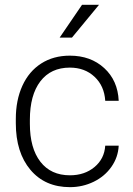

<svg xmlns="http://www.w3.org/2000/svg" viewBox="-20 -770 555 800"><path d="M271.5 -39.6Q332.5 -39.6 373.8 -74Q415 -108.4 418.5 -163.1H474.6Q472.2 -114.7 444.3 -75Q416.5 -35.2 370.4 -12.7Q324.2 9.8 271.5 9.8Q167.5 9.8 106.7 -62.5Q45.9 -134.8 45.9 -256.8V-274.4Q45.9 -352.5 73.2 -412.6Q100.6 -472.7 151.6 -505.4Q202.6 -538.1 271 -538.1Q357.9 -538.1 414.3 -486.3Q470.7 -434.6 474.6 -350.1H418.5Q414.6 -412.1 373.8 -450.2Q333 -488.3 271 -488.3Q191.9 -488.3 148.2 -431.2Q104.5 -374 104.5 -271V-253.9Q104.5 -152.8 148.2 -96.2Q191.9 -39.6 271.5 -39.6ZM321.8 -750H392.6L279.8 -613.3H228.5Z"/></svg>

Font: Roboto-Light
Style: Regular
Weight: 300
Designer: Google
Version: Version 2.137; 2017